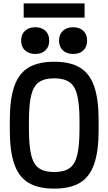

<svg xmlns="http://www.w3.org/2000/svg" viewBox="-20 -1105 640 1135"><path d="M300 10Q206 10 148.5 -24.5Q91 -59 64.5 -135Q38 -211 38 -335V-395Q38 -519 64.5 -595Q91 -671 148.5 -705.5Q206 -740 300 -740Q395 -740 452.5 -705.5Q510 -671 536.5 -595Q563 -519 563 -395V-335Q563 -211 536.5 -135Q510 -59 452.5 -24.5Q395 10 300 10ZM300 -88Q358 -88 390.5 -110.5Q423 -133 436.5 -188.5Q450 -244 450 -343V-388Q450 -487 436.5 -542Q423 -597 390.5 -619.5Q358 -642 300 -642Q243 -642 210.5 -619.5Q178 -597 164.5 -542Q151 -487 151 -388V-343Q151 -244 164.5 -188.5Q178 -133 210.5 -110.5Q243 -88 300 -88ZM188 -786Q151 -786 128 -807Q105 -828 105 -865Q105 -902 128 -923Q151 -944 188 -944Q226 -944 248.5 -923Q271 -902 271 -865Q271 -828 248.5 -807Q226 -786 188 -786ZM412 -786Q375 -786 352 -807Q329 -828 329 -865Q329 -902 352 -923Q375 -944 412 -944Q450 -944 472.5 -923Q495 -902 495 -865Q495 -828 472.5 -807Q450 -786 412 -786ZM120 -1001V-1085H480V-1001Z"/></svg>

Font: M PLUS Code Latin 60 Medium
Style: Regular
Weight: 500
Width: 7
Monospace: yes
Designer: Coji Morishita
Foundry: UNDERFOREST DESIGN
Version: Version 1.005; ttfautohint (v1.8.3)